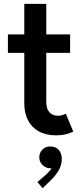

<svg xmlns="http://www.w3.org/2000/svg" viewBox="-20 -702 427 1007"><path d="M107.4 -159.2V-424.8H21.5V-521.5H107.4V-681.6H222.7V-521.5H347.7V-424.8H222.7V-167Q222.7 -131.3 239.5 -113Q256.3 -94.7 284.2 -94.7Q303.7 -94.7 325.2 -105.5L364.3 -11.7Q325.2 7.8 274.4 7.8Q220.7 7.8 183.1 -13.2Q145.5 -34.2 126.5 -72Q107.4 -109.9 107.4 -159.2ZM176.3 252.9 219.2 215.8Q241.2 195.8 250.5 180.2Q248.5 180.7 243.7 180.7Q230 180.7 216.6 173.3Q203.1 166 194.6 152.8Q186 139.6 186 123Q186.5 97.7 203.4 81.5Q220.2 65.4 243.7 66.4Q270 65.4 286.9 83Q303.7 100.6 304.2 131.8Q303.7 165.5 286.6 193.4Q269.5 221.2 248.5 241.2L203.6 285.2Z"/></svg>

Font: Reddit Sans Vanilla SemiBold
Style: Regular
Weight: 600
Designer: Stephen Hutchings
Foundry: Reddit
Version: Version 1.013